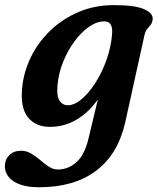

<svg xmlns="http://www.w3.org/2000/svg" viewBox="-64 -496 634 768"><path d="M437 -7Q408 121.5 320.2 187.2Q232.5 253 92.5 253Q27 253 -8.8 229.8Q-44.5 206.5 -44.5 168.5Q-44.5 142.5 -27 124.8Q-9.5 107 20 107Q42 107 60.8 118.2Q79.5 129.5 96.8 144.2Q114 159 131.2 170.5Q148.5 182 167.5 182Q208 182 241 153.5Q274 125 290 58L327.5 -98.5Q290.5 -45.5 241.2 -17Q192 11.5 135.5 11.5Q79 11.5 48 -26.5Q17 -64.5 24.5 -143Q30 -205.5 58.2 -264.8Q86.5 -324 135 -371.5Q183.5 -419 248.5 -447.2Q313.5 -475.5 392 -475.5Q476.5 -475.5 513.2 -459Q550 -442.5 546.5 -417.5Q544.5 -404 538.2 -396.2Q532 -388.5 525 -380.2Q518 -372 514 -356ZM166 -155Q162 -110.5 174.5 -92.8Q187 -75 207 -75Q234 -75 263 -99.8Q292 -124.5 318 -165.2Q344 -206 361.8 -255.8Q379.5 -305.5 384 -356Q390 -410.5 353.5 -410.5Q323 -410.5 291.5 -388.5Q260 -366.5 233 -329.5Q206 -292.5 188 -247.2Q170 -202 166 -155Z"/></svg>

Font: Fraunces 9pt Soft SemiBold
Style: Italic
Weight: 600
Italic angle: -16°
Version: Version 1.000;[b76b70a41]